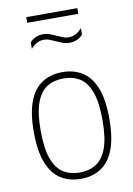

<svg xmlns="http://www.w3.org/2000/svg" viewBox="-95 -917 682 987"><g transform="rotate(-10 246.0 -424.0)"><path d="M246.5 9Q187.5 9 143 -18.5Q98.5 -46 73.8 -107.5Q49 -169 49 -270Q49 -370.5 73.5 -431.8Q98 -493 142.5 -520.5Q187 -548 246.5 -548Q305.5 -548 349.8 -520.8Q394 -493.5 418.8 -432.2Q443.5 -371 443.5 -270Q443.5 -169.5 419 -108Q394.5 -46.5 350.2 -18.8Q306 9 246.5 9ZM246.5 -24Q295.5 -24 331.5 -46.5Q367.5 -69 387.5 -122.2Q407.5 -175.5 407.5 -268.5Q407.5 -362.5 387.5 -416.5Q367.5 -470.5 331.5 -492.8Q295.5 -515 246.5 -515Q197.5 -515 161.2 -492.8Q125 -470.5 105 -417.5Q85 -364.5 85 -272Q85 -177.5 105 -123.2Q125 -69 161.2 -46.5Q197.5 -24 246.5 -24ZM309.5 -690Q290.5 -690 273 -696.8Q255.5 -703.5 239.5 -711Q225 -717.5 211 -723Q197 -728.5 183.5 -728.5Q143.5 -728.5 113.5 -693V-726Q139 -757 183.5 -757Q202.5 -757 220 -750.2Q237.5 -743.5 253.5 -736Q268 -729 282 -723.8Q296 -718.5 309.5 -718.5Q349.5 -718.5 380 -754V-721Q354 -690 309.5 -690ZM113.5 -829V-858.5H380V-829Z"/></g></svg>

Font: Encode Sans SemiCondensed SemiCondensed Thin
Style: Regular
Weight: 100
Width: 4
Designer: Multiple Designers
Foundry: Impallari Type
Version: Version 3.000; ttfautohint (v1.8.3) -l 8 -r 50 -G 200 -x 14 